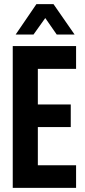

<svg xmlns="http://www.w3.org/2000/svg" viewBox="-20 -914 415 934"><path d="M164.1 -579.1V-405.8H324.2V-295.9H164.1V-109.9H350.1V0H42V-689.9H350.1V-579.1ZM157.2 -894H240.2L342.8 -746.1H255.9L200.2 -826.2L143.1 -746.1H56.2Z"/></svg>

Font: D-DIN Condensed
Style: DINCondensed-Bold
Weight: 700
Width: 3
Designer: Charles Nix
Foundry: Datto Inc.
Version: Version 1.10